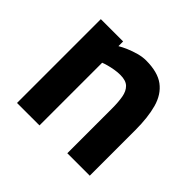

<svg xmlns="http://www.w3.org/2000/svg" viewBox="-128 -661 810 810"><g transform="rotate(45 276.5 -256.0)"><path d="M62 0V-500H195V-472Q210 -481 231 -490Q252 -499 275.5 -505.5Q299 -512 320 -512Q390 -512 428 -483.5Q466 -455 481 -401.5Q496 -348 496 -271V0H362V-267Q362 -305 357 -333Q352 -361 336 -376.5Q320 -392 287 -392Q270 -392 252.5 -389Q235 -386 220.5 -382Q206 -378 196 -374V0Z"/></g></svg>

Font: Titillium Web
Style: Bold
Weight: 700
Designer: Mohamed Gaber, Accademia di Belle Arti di Urbino
Foundry: Kief Type Foundry, Accademia di Belle Arti di Urbino
Version: Version 3.000